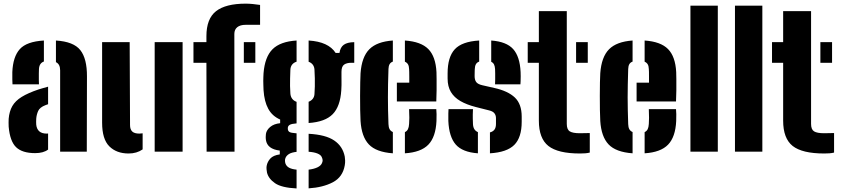

<svg xmlns="http://www.w3.org/2000/svg" viewBox="-20 -831 4610 1052"><path d="M27.5 -137Q27 -145.5 27 -159Q27 -172.5 27.5 -180Q31 -221 47.5 -249.8Q64 -278.5 98.8 -300Q133.5 -321.5 191.5 -341Q205.5 -345.5 218.2 -349Q231 -352.5 243.5 -356V-260Q240 -259 236.5 -257.5Q233 -256 229.5 -255Q198 -243 189 -222.8Q180 -202.5 178.5 -180Q178 -167.5 178 -163Q178 -158.5 178.5 -148Q181 -124 195.2 -111.5Q209.5 -99 235.5 -99Q241 -99 243.5 -99.5V-11.5Q218 8 172.5 8Q102 8 68.2 -24.5Q34.5 -57 27.5 -137ZM48.5 -369Q48 -375 47.5 -395.5Q47 -416 47.5 -436Q51 -520 88.5 -561.8Q126 -603.5 220.5 -609V-494Q208 -489.5 201.2 -479.5Q194.5 -469.5 193.5 -453Q193 -447.5 192.8 -428.2Q192.5 -409 192.8 -390.5Q193 -372 193.5 -369ZM309.5 0V-446Q309.5 -462.5 303.8 -473.8Q298 -485 286.5 -490.5V-609Q383.5 -603 420.2 -556.2Q457 -509.5 456.5 -412L455.5 0Z M539.5 -159V-600H690.5L692.5 -146Q692.5 -122 704.5 -110.5Q716.5 -99 743.5 -99Q752.5 -99 761.5 -100.5V-12.5Q729.5 10 684.5 10Q618.5 10 579 -29.2Q539.5 -68.5 539.5 -159ZM827.5 0V-600H980.5V0Z M1040 -487V-600H1111V-633Q1111 -728.5 1163.8 -769.8Q1216.5 -811 1326 -811Q1344 -811 1364.8 -809Q1385.5 -807 1405 -804V-695Q1385.5 -695 1365.5 -695Q1345.5 -695 1326 -695Q1296 -695 1280 -682Q1264 -669 1264 -645L1265 0H1112L1111 -487ZM1316 -487V-600H1379V-487Z M1605 201.5Q1523 197.5 1487.2 173Q1451.5 148.5 1443 115Q1441.5 108 1440.5 97Q1439.5 86 1441 78Q1445 55.5 1461 37.8Q1477 20 1513 15V-6Q1444.5 -14 1437 -64Q1435.5 -76 1436 -82.5Q1436.5 -89 1437 -97Q1440 -118 1460.2 -135.2Q1480.5 -152.5 1515 -156V-176Q1471.5 -195 1449.8 -235Q1428 -275 1424 -337Q1423.5 -352.5 1423 -365Q1422.5 -377.5 1422.5 -388.2Q1422.5 -399 1423 -409.2Q1423.5 -419.5 1424 -430Q1431 -519 1473.2 -561.2Q1515.5 -603.5 1605 -609V-493Q1589 -488 1580.2 -476.5Q1571.5 -465 1571 -448Q1570 -422.5 1569.5 -401.2Q1569 -380 1569.2 -360.2Q1569.5 -340.5 1571 -319Q1572 -302 1580.8 -290.2Q1589.5 -278.5 1605 -273V-155Q1577.5 -153 1567.2 -146.8Q1557 -140.5 1557 -129Q1557 -128.5 1557 -127.8Q1557 -127 1557 -126Q1557 -114 1565.5 -108.2Q1574 -102.5 1605 -100.5V1Q1577.5 4 1563.2 13Q1549 22 1544 35Q1541 42.5 1541.5 50.8Q1542 59 1544 65Q1549.5 80 1564.2 88Q1579 96 1605 98.5ZM1671 201V98.5Q1700.5 95 1719.2 86Q1738 77 1744 63Q1748 54.5 1747.8 47Q1747.5 39.5 1743 30Q1738 17.5 1719.2 10Q1700.5 2.5 1671 0.5V-98Q1764.5 -93 1811.2 -61.2Q1858 -29.5 1869 27Q1870.5 35 1871 47.8Q1871.5 60.5 1869 75Q1858 139 1804 167.5Q1750 196 1671 201ZM1671 -157V-273.5Q1685.5 -279 1693.8 -289.8Q1702 -300.5 1703 -315Q1704.5 -335.5 1705 -357.2Q1705.5 -379 1705 -402Q1704.5 -425 1703 -450Q1702 -465.5 1693.8 -476.5Q1685.5 -487.5 1671 -492.5V-609Q1779.5 -602.5 1819 -541H1840Q1844.5 -572 1863.8 -585.8Q1883 -599.5 1921 -600V-487H1905Q1879.5 -487 1865.2 -476.8Q1851 -466.5 1851 -437V-409Q1851 -396.5 1851.2 -386.2Q1851.5 -376 1851.2 -364.5Q1851 -353 1850 -337Q1844.5 -248 1803 -205.5Q1761.5 -163 1671 -157Z M1955.5 -168Q1954 -191.5 1953.5 -228.5Q1953 -265.5 1953 -305.8Q1953 -346 1953.8 -379.8Q1954.5 -413.5 1955.5 -430Q1962 -519 2003.5 -561Q2045 -603 2132.5 -609V-493.5Q2120 -489 2114.5 -479Q2109 -469 2108.5 -453Q2107 -407.5 2106.2 -369.8Q2105.5 -332 2105.5 -297.5Q2105.5 -263 2106.2 -227.8Q2107 -192.5 2108.5 -151Q2109 -134 2114.5 -123.5Q2120 -113 2132.5 -107.5V9Q2041 2.5 2001 -39.8Q1961 -82 1955.5 -168ZM2198.5 9V-107Q2210 -112.5 2215.2 -123.2Q2220.5 -134 2221.5 -152Q2222.5 -167 2222.8 -185.5Q2223 -204 2221.5 -233H2370.5Q2371.5 -227 2372 -205.8Q2372.5 -184.5 2371.5 -168Q2367.5 -80.5 2327 -38.5Q2286.5 3.5 2198.5 9ZM2154.5 -275V-378H2222.5Q2222.5 -395 2222.5 -410.5Q2222.5 -426 2222.2 -437.2Q2222 -448.5 2221.5 -453Q2221 -469 2215.5 -478.5Q2210 -488 2198.5 -493V-609Q2286.5 -603 2326.8 -562.2Q2367 -521.5 2371.5 -436Q2372 -424 2372.2 -396.5Q2372.5 -369 2372.2 -336Q2372 -303 2370.5 -275Z M2436.5 -168Q2436 -190 2436.5 -209Q2437 -228 2437.5 -233H2571.5Q2570 -200 2570.5 -182.2Q2571 -164.5 2571.5 -151Q2572.5 -133.5 2579.2 -123Q2586 -112.5 2598.5 -107V9Q2514 3 2477.2 -39Q2440.5 -81 2436.5 -168ZM2664.5 9V-105.5Q2681.5 -110 2689.5 -121.2Q2697.5 -132.5 2697.5 -152Q2697.5 -164.5 2697.5 -166.5Q2697.5 -168.5 2697.5 -170.2Q2697.5 -172 2697.5 -184Q2697.5 -199 2689.2 -210Q2681 -221 2660.5 -226L2585.5 -245Q2537 -257.5 2502.8 -277.2Q2468.5 -297 2450.5 -327Q2432.5 -357 2432.5 -401Q2432.5 -408.5 2432.5 -415.5Q2432.5 -422.5 2432.5 -429Q2432.5 -518.5 2471.8 -561Q2511 -603.5 2605.5 -609V-493.5Q2593 -489 2587.5 -479Q2582 -469 2581.5 -453Q2581.5 -451.5 2581 -444Q2580.5 -436.5 2580.5 -414Q2580.5 -393 2589.5 -381.2Q2598.5 -369.5 2622.5 -364L2688.5 -349Q2763 -332.5 2800.8 -296.8Q2838.5 -261 2838.5 -192Q2838.5 -185.5 2838.5 -178.2Q2838.5 -171 2838.5 -164Q2838.5 -78 2798 -37.2Q2757.5 3.5 2664.5 9ZM2692.5 -369Q2693 -380 2693.2 -396.5Q2693.5 -413 2693.2 -428.8Q2693 -444.5 2692.5 -453Q2691.5 -468.5 2686.8 -478Q2682 -487.5 2671.5 -492.5V-609Q2755 -603 2791.8 -562Q2828.5 -521 2832.5 -436Q2833 -428 2833 -413.5Q2833 -399 2832.5 -385.8Q2832 -372.5 2831.5 -369Z M2871.5 -487V-600H2932.5V-770H3085.5V-152Q3085.5 -121.5 3102 -111.2Q3118.5 -101 3157.5 -101Q3171 -101 3183.5 -101.5Q3196 -102 3211.5 -102V5Q3199.5 8 3186.5 9Q3173.5 10 3157.5 10Q3037 10 2984.8 -31.2Q2932.5 -72.5 2932.5 -170V-487ZM3136.5 -487V-600H3200.5V-487Z M3269 -168Q3267.5 -191.5 3267 -228.5Q3266.5 -265.5 3266.5 -305.8Q3266.5 -346 3267.2 -379.8Q3268 -413.5 3269 -430Q3275.5 -519 3317 -561Q3358.5 -603 3446 -609V-493.5Q3433.5 -489 3428 -479Q3422.5 -469 3422 -453Q3420.5 -407.5 3419.8 -369.8Q3419 -332 3419 -297.5Q3419 -263 3419.8 -227.8Q3420.5 -192.5 3422 -151Q3422.5 -134 3428 -123.5Q3433.5 -113 3446 -107.5V9Q3354.5 2.5 3314.5 -39.8Q3274.5 -82 3269 -168ZM3512 9V-107Q3523.5 -112.5 3528.8 -123.2Q3534 -134 3535 -152Q3536 -167 3536.2 -185.5Q3536.5 -204 3535 -233H3684Q3685 -227 3685.5 -205.8Q3686 -184.5 3685 -168Q3681 -80.5 3640.5 -38.5Q3600 3.5 3512 9ZM3468 -275V-378H3536Q3536 -395 3536 -410.5Q3536 -426 3535.8 -437.2Q3535.5 -448.5 3535 -453Q3534.5 -469 3529 -478.5Q3523.5 -488 3512 -493V-609Q3600 -603 3640.2 -562.2Q3680.5 -521.5 3685 -436Q3685.5 -424 3685.8 -396.5Q3686 -369 3685.8 -336Q3685.5 -303 3684 -275Z M3763 0V-800H3913V0Z M4007 0V-800H4157V0Z M4210 -487V-600H4271V-770H4424V-152Q4424 -121.5 4440.5 -111.2Q4457 -101 4496 -101Q4509.5 -101 4522 -101.5Q4534.5 -102 4550 -102V5Q4538 8 4525 9Q4512 10 4496 10Q4375.5 10 4323.2 -31.2Q4271 -72.5 4271 -170V-487ZM4475 -487V-600H4539V-487Z"/></svg>

Font: Big Shoulders Stencil Text Thin Black
Style: Regular
Weight: 900
Version: Version 2.001